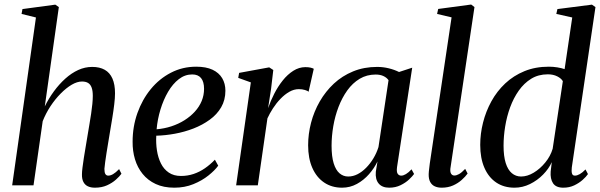

<svg xmlns="http://www.w3.org/2000/svg" viewBox="-20 -838 2712 868"><path d="M409 10.5Q390.5 10.5 377.2 4.2Q364 -2 357 -15.5Q350 -29 350.5 -50Q350.5 -61.5 353 -81.2Q355.5 -101 359.2 -125.2Q363 -149.5 367.5 -175.5Q372 -201.5 376 -226.5Q380 -250.5 384.2 -275.5Q388.5 -300.5 392 -324Q395.5 -347.5 397.5 -368Q399.5 -388.5 399.5 -404.5Q399.5 -428 394.2 -442.2Q389 -456.5 378.2 -463Q367.5 -469.5 350.5 -469.5Q329 -469.5 304.2 -455Q279.5 -440.5 254.5 -415.2Q229.5 -390 208.2 -357.8Q187 -325.5 173 -290L131.5 0H35L142.5 -759L77.5 -775L81.5 -797L230 -817L246 -806L182.5 -357Q200.5 -393.5 224 -425.5Q247.5 -457.5 275.2 -482.5Q303 -507.5 333.5 -521.5Q364 -535.5 397 -535.5Q430.5 -535.5 453.5 -522.5Q476.5 -509.5 488.2 -483Q500 -456.5 500 -416Q500 -396 496.5 -366.5Q493 -337 487.5 -303.5Q482 -270 476.5 -237.5Q473 -215.5 469 -192Q465 -168.5 461.5 -146.2Q458 -124 455.5 -105.5Q453 -87 452 -74.5Q452 -58 456.5 -51Q461 -44 469.5 -44Q479.5 -44 491.2 -50.8Q503 -57.5 518.5 -73.5L529 -52.5Q520.5 -40.5 504 -25.8Q487.5 -11 463.8 -0.2Q440 10.5 409 10.5Z M966.5 -89Q951.5 -68 922.5 -44.8Q893.5 -21.5 854.2 -5.5Q815 10.5 768 10.5Q719.5 10.5 683.8 -6.2Q648 -23 624.8 -51.8Q601.5 -80.5 590.2 -118Q579 -155.5 579.5 -197.5Q579.5 -265.5 601.2 -326.8Q623 -388 661.5 -435Q700 -482 752.5 -509.2Q805 -536.5 867 -536.5Q911.5 -536.5 940.8 -522.8Q970 -509 984.5 -484.5Q999 -460 999 -428Q999 -386 980 -353.2Q961 -320.5 928.2 -296.8Q895.5 -273 855 -257.2Q814.5 -241.5 770.8 -233.5Q727 -225.5 686.5 -224.5Q684.5 -190.5 689.5 -158Q694.5 -125.5 707.5 -99.2Q720.5 -73 743 -57.8Q765.5 -42.5 798 -42.5Q828 -42.5 855 -51.5Q882 -60.5 906.2 -77.2Q930.5 -94 951.5 -116ZM849 -501.5Q816 -501.5 788.5 -480.2Q761 -459 740 -423.2Q719 -387.5 705.5 -343.2Q692 -299 688 -253.5Q723 -256.5 755 -267Q787 -277.5 814 -294.5Q841 -311.5 861 -333.5Q881 -355.5 891.8 -381.5Q902.5 -407.5 902.5 -436.5Q902.5 -468.5 889 -485Q875.5 -501.5 849 -501.5Z M1047.5 0 1114 -465.5 1057 -486 1061 -508.5 1197 -533.5 1215.5 -521.5 1205.5 -436.5 1192 -349Q1203 -381.5 1219.8 -414.2Q1236.5 -447 1258.2 -474.2Q1280 -501.5 1306 -518Q1332 -534.5 1360.5 -534.5Q1374.5 -534.5 1384 -532.2Q1393.5 -530 1398.5 -527L1375 -423Q1371 -427.5 1358.5 -431.2Q1346 -435 1331 -435Q1309 -435 1288 -423Q1267 -411 1248 -391.2Q1229 -371.5 1214 -348.2Q1199 -325 1189 -303L1145.5 0Z M1775 -83Q1772 -61 1777.8 -52.5Q1783.5 -44 1794 -44Q1803.5 -44 1815.2 -51Q1827 -58 1840.5 -72.5L1852 -51.5Q1845 -41.5 1829.5 -26.8Q1814 -12 1791 -0.8Q1768 10.5 1739.5 10.5Q1707.5 10.5 1691.8 -8.5Q1676 -27.5 1679 -61.5L1686.5 -108Q1672 -77.5 1648.2 -50.5Q1624.5 -23.5 1593.5 -6.5Q1562.5 10.5 1526.5 10.5Q1480 10.5 1445.5 -12.8Q1411 -36 1392 -79Q1373 -122 1373 -181.5Q1373 -232 1386.2 -283Q1399.5 -334 1425.5 -379.2Q1451.5 -424.5 1489.2 -459.8Q1527 -495 1576.2 -515.2Q1625.5 -535.5 1685 -535.5Q1712 -535.5 1737.5 -529.2Q1763 -523 1784 -512.5L1843.5 -532ZM1736.5 -475.5Q1728.5 -487 1713.8 -494Q1699 -501 1678.5 -501Q1638 -501 1606 -481.8Q1574 -462.5 1550.2 -429.5Q1526.5 -396.5 1510.5 -354.8Q1494.5 -313 1486.8 -267.8Q1479 -222.5 1479 -179Q1479 -130.5 1488.5 -99.8Q1498 -69 1515 -54.5Q1532 -40 1554 -40Q1576 -40 1596.5 -50.5Q1617 -61 1635.2 -79.5Q1653.5 -98 1668 -122Q1682.5 -146 1691 -173Z M2016 -75.5Q2014.5 -59.5 2019.8 -52Q2025 -44.5 2034 -44.5Q2043.5 -44.5 2055.2 -51Q2067 -57.5 2083 -74.5L2094 -53.5Q2084 -39.5 2067.2 -24.5Q2050.5 -9.5 2028 0.5Q2005.5 10.5 1976.5 10.5Q1959 10.5 1945.8 4.5Q1932.5 -1.5 1925 -15.2Q1917.5 -29 1918 -51Q1918 -55.5 1918.8 -63.2Q1919.5 -71 1920.8 -80.5Q1922 -90 1923 -99L2021.5 -759.5L1956 -775L1961 -797.5L2110 -817.5L2125 -806Z M2565 -81Q2563 -63.5 2565.8 -53.8Q2568.5 -44 2579 -44Q2589 -44 2601 -50.8Q2613 -57.5 2627 -72L2638 -51Q2630 -39 2614 -24.8Q2598 -10.5 2576 0Q2554 10.5 2526.5 10.5Q2493.5 10.5 2480.2 -9.5Q2467 -29.5 2469.5 -62.5L2474.5 -105Q2461 -75 2435.2 -48.8Q2409.5 -22.5 2376 -6Q2342.5 10.5 2306 10.5Q2258 10.5 2223.2 -13Q2188.5 -36.5 2169.8 -79.8Q2151 -123 2151 -183Q2151 -233.5 2163.8 -284Q2176.5 -334.5 2201.5 -380Q2226.5 -425.5 2264 -460.8Q2301.5 -496 2350.8 -516.2Q2400 -536.5 2461.5 -536.5Q2480.5 -536.5 2499.2 -533.5Q2518 -530.5 2532.5 -525.5L2567 -759L2495 -775L2500 -797L2656 -817L2672 -806ZM2524.5 -471Q2517.5 -483.5 2499.2 -492.8Q2481 -502 2456.5 -502Q2414 -502 2381.5 -482Q2349 -462 2325.2 -428.2Q2301.5 -394.5 2286.2 -352.8Q2271 -311 2263.8 -266.2Q2256.5 -221.5 2256.5 -179.5Q2256.5 -132 2266.2 -101Q2276 -70 2294 -55Q2312 -40 2335.5 -40Q2364 -40 2393 -57.5Q2422 -75 2445.2 -103.5Q2468.5 -132 2478.5 -165.5Z"/></svg>

Font: Merriweather 96pt
Style: Italic
Weight: 400
Italic angle: -7.8°
Version: Version 2.101